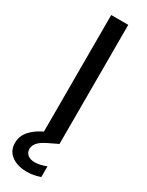

<svg xmlns="http://www.w3.org/2000/svg" viewBox="-259 -735 745 976"><g transform="rotate(30 113.5 -247.5)"><path d="M75 0V-700H175V0ZM100 205Q67 205 39 194.5Q11 184 -6.5 162.5Q-24 141 -24 106Q-24 81 -12.5 58.5Q-1 36 26.5 14Q54 -8 101 -28L151 -50L175 -1L119 26Q84 43 69.5 60.5Q55 78 55 97Q55 118 70.5 130.5Q86 143 112 143Q126 143 144 139Q162 135 179 128V191Q162 197 141.5 201Q121 205 100 205Z"/></g></svg>

Font: DM Sans 10pt Medium
Style: Regular
Weight: 500
Version: Version 4.004;gftools[0.9.30]